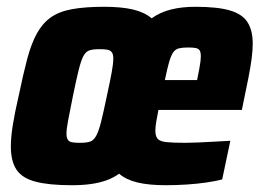

<svg xmlns="http://www.w3.org/2000/svg" viewBox="-20 -538 774 566"><path d="M192 8Q124 8 84.5 -2.5Q45 -13 28.5 -38Q12 -63 12 -106Q12 -134 18 -171Q24 -208 35 -255Q48 -318 60 -363.5Q72 -409 88.5 -439Q105 -469 129.5 -486.5Q154 -504 192.5 -511Q231 -518 287 -518Q338 -518 372 -510Q406 -502 427 -484Q452 -502 484 -510Q516 -518 556 -518Q622 -518 658.5 -507Q695 -496 710 -472Q725 -448 725 -410Q725 -390 722 -366.5Q719 -343 712 -307Q705 -271 693 -214H447Q443 -193 440.5 -178.5Q438 -164 438 -153Q438 -136 445 -128.5Q452 -121 471 -119Q490 -117 526 -117Q542 -117 565 -118Q588 -119 613 -120.5Q638 -122 659 -123L635 -9Q616 -4 588.5 0Q561 4 530 6Q499 8 469 8Q419 8 385.5 0Q352 -8 331 -26Q315 -14 294 -6.5Q273 1 248 4.5Q223 8 192 8ZM216 -117Q235 -117 245.5 -120.5Q256 -124 263.5 -137.5Q271 -151 278 -179Q285 -207 295 -255Q305 -301 309.5 -326Q314 -351 314 -366Q314 -378 309.5 -384Q305 -390 296.5 -391.5Q288 -393 273 -393Q254 -393 243.5 -389.5Q233 -386 226 -373Q219 -360 212 -332Q205 -304 195 -255Q186 -210 181 -184Q176 -158 176 -144Q176 -132 180 -126Q184 -120 193 -118.5Q202 -117 216 -117ZM466 -302H561Q565 -322 567.5 -335Q570 -348 571 -357Q572 -366 572 -372Q572 -384 568.5 -389.5Q565 -395 556.5 -396.5Q548 -398 534 -398Q518 -398 507.5 -395.5Q497 -393 490.5 -383.5Q484 -374 478.5 -355Q473 -336 466 -302Z"/></svg>

Font: Saira SemiCondensed ExtraBold
Style: Italic
Weight: 800
Width: 4
Italic angle: -12°
Designer: Hector Gatti with collaboration of the Omnibus-Type team
Foundry: Omnibus-Type
Version: Version 1.101